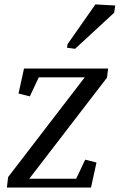

<svg xmlns="http://www.w3.org/2000/svg" viewBox="-20 -835 533 855"><path d="M357.4 -490.7H152.8L112.8 -405.8L62.5 -418.5L86.9 -529.8H461.4L456.5 -489.3L110.4 -39.1H319.3L359.4 -124L409.7 -111.3L385.3 0H10.7L16.1 -46.4ZM280.8 -638.2 404.8 -815.4 493.2 -810.5 488.3 -778.3 314.5 -617.7 278.3 -622.6Z"/></svg>

Font: NoticiaText-Italic
Style: Italic
Weight: 400
Italic angle: -8°
Designer: JM Sole
Foundry: JM Sole
Version: Version 1.003